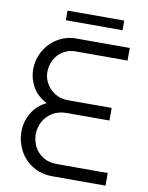

<svg xmlns="http://www.w3.org/2000/svg" viewBox="-91 -894 740 960"><g transform="rotate(10 279.0 -414.5)"><path d="M242 0Q184 0 141 -27Q98 -54 74.5 -98.5Q51 -143 51 -193Q51 -243 76.5 -287.5Q102 -332 151 -355Q102 -380 78.5 -421.5Q55 -463 55 -509Q55 -562 80 -605Q105 -648 147 -673.5Q189 -699 241 -699H512V-635H249Q214 -635 186.5 -618.5Q159 -602 143 -573Q127 -544 127 -509Q127 -477 144 -449Q161 -421 189 -404.5Q217 -388 253 -388H475V-324H259Q216 -324 185.5 -305Q155 -286 139.5 -256Q124 -226 124 -192Q124 -159 139 -130Q154 -101 183 -82.5Q212 -64 253 -64H512V0ZM173 -780V-829H461V-780Z"/></g></svg>

Font: MuseoModerno Thin Light
Style: Regular
Weight: 300
Version: Version 1.003